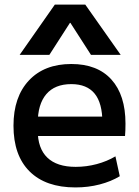

<svg xmlns="http://www.w3.org/2000/svg" viewBox="-20 -810 606 840"><path d="M310 10Q180 10 109.5 -60Q39 -130 39 -260Q39 -386 106.5 -458Q174 -530 292 -530Q406 -530 467.5 -462Q529 -394 529 -269Q529 -256 528.5 -240Q528 -224 527 -215H99V-300H445L428 -274Q428 -359 394 -400.5Q360 -442 292 -442Q220 -442 182.5 -398Q145 -354 145 -270V-240Q145 -161 187 -120.5Q229 -80 311 -80Q358 -80 403 -92Q448 -104 485 -126L504 -39Q466 -16 416 -3Q366 10 310 10ZM66 -570 220 -790H353L508 -570H378L288 -710H286L196 -570Z"/></svg>

Font: M PLUS 2 Thin Medium
Style: Regular
Weight: 500
Version: Version 1.001